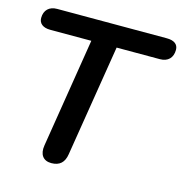

<svg xmlns="http://www.w3.org/2000/svg" viewBox="-102 -764 827 865"><g transform="rotate(15 312.0 -331.0)"><path d="M213 8C252 8 273 -12 279 -51L363 -571H565C602 -571 624 -593 624 -630C624 -656 605 -670 571 -670H59C23 -670 0 -649 0 -612C0 -587 19 -571 53 -571H245L163 -61C156 -18 175 8 213 8Z"/></g></svg>

Font: SN Pro Semibold
Style: Italic
Weight: 600
Italic angle: -9°
Designer: Tobias Whetton
Foundry: Supernotes
Version: Version 1.001;Glyphs 3.2 (3249)